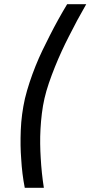

<svg xmlns="http://www.w3.org/2000/svg" viewBox="-20 -770 431 915"><path d="M391 -750Q347 -674 308 -596Q291 -563 274 -526Q257 -489 241.5 -450.5Q226 -412 213 -374Q200 -336 192 -301Q184 -266 179.5 -229Q175 -192 173 -155.5Q171 -119 171.5 -84Q172 -49 174 -18Q178 55 189 125H98Q85 59 81 -13Q76 -74 79 -150Q82 -226 99 -301Q108 -338 121 -377.5Q134 -417 149.5 -455.5Q165 -494 182.5 -530.5Q200 -567 217 -600Q256 -677 300 -750Z"/></svg>

Font: Panefresco 500wt
Style: Italic
Weight: 700
Foundry: Campivisivi & Chank Co
Version: Version 1.000